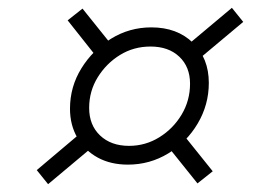

<svg xmlns="http://www.w3.org/2000/svg" viewBox="-20 -546 691 491"><path d="M307 -125Q263 -125 230 -143Q197 -161 178 -193.5Q159 -226 159 -268Q159 -324 188 -371Q217 -418 264 -447Q311 -476 367 -476Q433 -476 473.5 -436.5Q514 -397 514 -334Q514 -278 485.5 -230Q457 -182 410 -153.5Q363 -125 307 -125ZM103 -75 74 -111 196 -214 226 -178ZM485 -77 404 -178 443 -209 524 -108ZM310 -173Q352 -173 387.5 -195Q423 -217 444.5 -253Q466 -289 466 -332Q466 -375 438.5 -401Q411 -427 365 -427Q322 -427 287 -405.5Q252 -384 230 -348.5Q208 -313 208 -270Q208 -226 236 -199.5Q264 -173 310 -173ZM233 -393 153 -494 191 -524 272 -423ZM479 -387 449 -422 573 -526 602 -490Z"/></svg>

Font: Piazzolla 8pt ExtraLight
Style: Italic
Weight: 250
Italic angle: -11.3°
Designer: Juan Pablo del Peral
Foundry: Huerta Tipografica
Version: Version 2.001